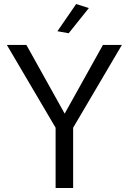

<svg xmlns="http://www.w3.org/2000/svg" viewBox="-20 -933 639 953"><path d="M256 0V-299L14 -710H111L301 -369L491 -710H585L343 -299V0ZM321 -768 265 -778 358 -913 421 -893Z"/></svg>

Font: Special Gothic
Style: Regular
Weight: 400
Designer: Alistair McCready
Foundry: Monolith
Version: Version 1.010; ttfautohint (v1.8.4.7-5d5b)